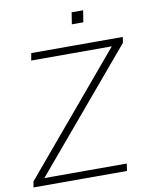

<svg xmlns="http://www.w3.org/2000/svg" viewBox="-95 -950 798 1020"><g transform="rotate(-10 304.0 -440.5)"><path d="M2 0 7 -31 561 -689 557 -666H107L114 -705H608L603 -674L48 -16L51 -39H512L506 0ZM353 -818 363 -881H425L415 -818Z"/></g></svg>

Font: Mulish ExtraLight
Style: Italic
Weight: 200
Italic angle: -9°
Designer: Vernon Adams
Foundry: Vernon Adams
Version: Version 3.603